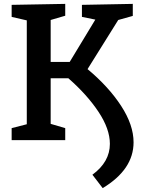

<svg xmlns="http://www.w3.org/2000/svg" viewBox="-20 -722 737 989"><path d="M431 -366Q540 -275 604 -176.5Q668 -78 668 11Q668 151 509 247L456 178Q546 112 546 19Q546 -58 487 -146.5Q428 -235 332 -319H241V-84L316 -62V0H40V-62L118 -82V-617L40 -635V-697L316 -702V-641L241 -619V-403H339L471 -621L402 -635V-697L664 -702V-640L589 -619Z"/></svg>

Font: Bitter Pro SemiBold
Style: Regular
Weight: 600
Designer: Sol Matas, and Bitter project Authors
Foundry: Sol Matas
Version: Version 1.010